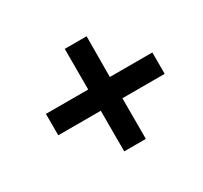

<svg xmlns="http://www.w3.org/2000/svg" viewBox="-99 -650 741 700"><g transform="rotate(-30 271.5 -300.0)"><path d="M333 -255V-84H242V-255H63V-345H241V-516H333L332 -345H511V-255Z"/></g></svg>

Font: Taylor Sans Upright Semi Bold
Style: Regular
Weight: 600
Italic angle: -8°
Designer: Natanael Gama
Version: Version 1.001 September 8, 2015